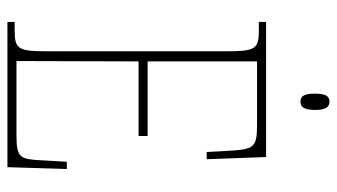

<svg xmlns="http://www.w3.org/2000/svg" viewBox="-220 -710 929 530"><g transform="rotate(90 245.0 -444.5)"><path d="M260 -809C274 -809 283 -817 283 -849C283 -880 274 -889 260 -889C246 -889 238 -880 238 -849C238 -817 246 -809 260 -809ZM40 0H441L446 -164H426L422 -94C419 -35 415 -25 354 -25H148L149 -362H355V-387H149V-689H325C388 -689 392 -680 396 -606L399 -550H419L413 -714H40V-694H65C115 -694 121 -683 121 -606V-108C121 -31 115 -20 65 -20H40Z"/></g></svg>

Font: Noto Serif Georgian Condensed Thin
Style: Regular
Weight: 100
Width: 3
Designer: Monotype Design Team, Akaki Razmadze
Foundry: Google LLC
Version: Version 2.003